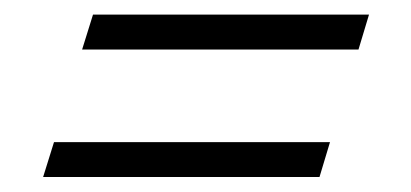

<svg xmlns="http://www.w3.org/2000/svg" viewBox="-20 -350 548 256"><path d="M104 -330.5H472L458 -284H89.5ZM52 -160.5H420L406 -114H37.5Z"/></svg>

Font: Newsreader 24pt Medium
Style: Italic
Weight: 500
Italic angle: -17°
Designer: Hugues Gentile
Foundry: Production Type
Version: Version 1.003